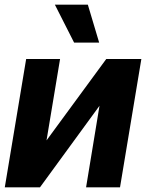

<svg xmlns="http://www.w3.org/2000/svg" viewBox="-22 -797 621 817"><path d="M176 -199.6 430.1 -545.9H579.5L488.7 0H344.3L401.4 -346.9L148.2 0H-1.6L89.3 -545.9H233.6ZM293.4 -615.6 211.5 -777.1H351.8L400 -615.6Z"/></svg>

Font: Inter Tight
Style: Italic
Weight: 400
Italic angle: -9.39999°
Designer: Rasmus Andersson
Foundry: rsms
Version: Version 3.002